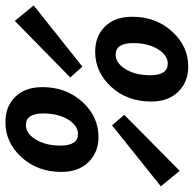

<svg xmlns="http://www.w3.org/2000/svg" viewBox="-74 -664 700 693"><g transform="rotate(90 275.5 -318.0)"><path d="M116 -312Q60 -312 25 -347.5Q-10 -383 -10 -446Q-10 -531 43 -589.5Q96 -648 170 -648Q225 -648 260.5 -612Q296 -576 296 -514Q296 -428 243 -370Q190 -312 116 -312ZM127 -386Q157 -386 179 -421.5Q201 -457 201 -511Q201 -574 159 -574Q129 -574 107 -538.5Q85 -503 85 -448Q85 -386 127 -386ZM5 -22 -51 -90 170 -266 209 -222ZM382 -373 344 -417 546 -617 602 -549ZM370 12Q314 12 279 -23.5Q244 -59 244 -122Q244 -207 297 -265.5Q350 -324 424 -324Q479 -324 514.5 -288Q550 -252 550 -190Q550 -104 497 -46Q444 12 370 12ZM381 -62Q411 -62 433 -97.5Q455 -133 455 -187Q455 -250 413 -250Q383 -250 361 -214.5Q339 -179 339 -124Q339 -62 381 -62Z"/></g></svg>

Font: TypoPRO Source Code Pro
Style: Bold Italic
Weight: 700
Italic angle: -11°
Monospace: yes
Designer: Paul D. Hunt, Teo Tuominen
Foundry: Adobe Systems Incorporated
Version: Version 1.030;PS 1.0;hotconv 1.0.84;makeotf.lib2.5.63406